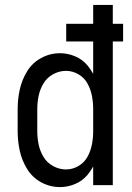

<svg xmlns="http://www.w3.org/2000/svg" viewBox="-20 -755 540 783"><path d="M225 8Q184 8 148 -11.5Q112 -31 90.5 -66Q69 -101 60.5 -140.5Q52 -180 52 -220V-310Q52 -350 60.5 -389.5Q69 -429 90.5 -464Q112 -499 148 -518.5Q184 -538 225 -538Q256 -538 286 -525.5Q316 -513 337 -488Q350 -472 360 -454V-586H250V-658H360V-735H440V-658H482V-586H440V0H360V-76Q350 -58 337 -42Q316 -17 286 -4.5Q256 8 225 8ZM249 -64Q276 -64 300 -78Q324 -92 337 -116Q350 -140 355 -166.5Q360 -193 360 -220V-310Q360 -337 355 -363.5Q350 -390 337 -414Q324 -438 300 -452Q276 -466 249 -466Q222 -466 197 -452.5Q172 -439 157.5 -415Q143 -391 137.5 -364Q132 -337 132 -310V-220Q132 -193 137.5 -166Q143 -139 157.5 -115Q172 -91 197 -77.5Q222 -64 249 -64ZM390 -215V-219Z"/></svg>

Font: Iosevka SS01
Style: Regular
Weight: 400
Monospace: yes
Designer: Belleve Invis
Foundry: Belleve Invis
Version: 2.3.3; ttfautohint (v1.8.3)